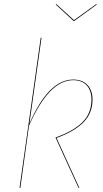

<svg xmlns="http://www.w3.org/2000/svg" viewBox="-20 -914 503 934"><path d="M123 -312Q216 -527 336 -527Q381 -527 405.5 -500.5Q430 -474 430 -430Q430 -363 385.5 -318.5Q341 -274 255 -243L366 0H362L250 -245Q337 -276 381 -319.5Q425 -363 425 -430Q425 -473 402 -498.5Q379 -524 336 -524Q218 -524 121 -302L79 0H75L178 -730L182 -731ZM451 -892 341 -812H338L251 -892L254 -894L340 -816L448 -894Z"/></svg>

Font: Fira Sans Condensed Four
Style: Italic
Weight: 100
Width: 3
Italic angle: -8°
Designer: bBox Type GmbH & Carrois Corporate GbR & Edenspiekermann AG
Foundry: bBox Type GmbH & Carrois Corporate GbR & Edenspiekermann AG
Version: Version 4.301